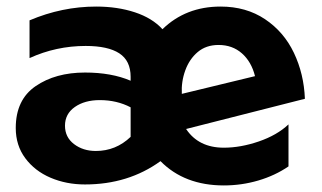

<svg xmlns="http://www.w3.org/2000/svg" viewBox="-20 -550 980 585"><path d="M662 -100Q585 -100 547 -157L909 -249Q906 -325 875.5 -389Q845 -453 787.5 -491.5Q730 -530 652 -530Q546 -530 475 -461Q444 -495 391 -512.5Q338 -530 273 -530Q169 -530 70 -488V-373Q151 -410 241 -410Q309 -410 343.5 -387.5Q378 -365 378 -316V-304Q320 -329 239 -329Q149 -329 88.5 -287.5Q28 -246 28 -160Q28 -107 57 -68Q86 -29 134 -8.5Q182 12 239 12Q371 12 469 -59Q542 15 662 15Q716 15 767 0Q818 -15 859 -43V-171Q824 -138 768.5 -119Q713 -100 662 -100ZM272 -90Q233 -90 205.5 -111Q178 -132 178 -167Q178 -203 208 -224Q238 -245 284 -245Q336 -245 378 -223V-133Q333 -90 272 -90ZM646 -413Q688 -413 717 -387.5Q746 -362 757 -318L534 -264Q532 -301 544.5 -335.5Q557 -370 582.5 -391.5Q608 -413 646 -413Z"/></svg>

Font: Geom
Style: Bold
Weight: 700
Version: Version 1.102